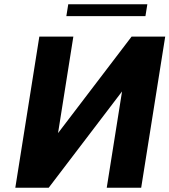

<svg xmlns="http://www.w3.org/2000/svg" viewBox="-20 -883 797 903"><path d="M52 0H209L554 -453L482 0H644L757 -711H599L253 -257L325 -711H165ZM292 -807H664L673 -863H301Z"/></svg>

Font: Aerodynamic
Style: BdObl
Weight: 500
Designer: Google
Version: Version 2.000980; 2014